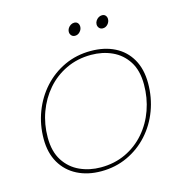

<svg xmlns="http://www.w3.org/2000/svg" viewBox="-104 -790 855 894"><g transform="rotate(-15 323.5 -343.5)"><path d="M276 7Q211 7 161 -18.5Q111 -44 83 -92Q55 -140 55 -207Q55 -276 78.5 -337.5Q102 -399 144.5 -446Q187 -493 245 -520Q303 -547 372 -547Q438 -547 487.5 -522Q537 -497 564.5 -449Q592 -401 592 -333Q592 -264 569 -202.5Q546 -141 503.5 -94Q461 -47 403 -20Q345 7 276 7ZM279 -11Q345 -11 399 -36.5Q453 -62 492 -107Q531 -152 551.5 -210Q572 -268 572 -332Q572 -400 544 -443.5Q516 -487 470 -508Q424 -529 369 -529Q303 -529 248.5 -503Q194 -477 155.5 -432.5Q117 -388 96 -330.5Q75 -273 75 -209Q75 -141 103.5 -97Q132 -53 178.5 -32Q225 -11 279 -11ZM321 -634Q310 -634 303.5 -641.5Q297 -649 297 -659Q297 -668 302 -676Q307 -684 315 -689Q323 -694 332 -694Q343 -694 349 -687Q355 -680 355 -669Q355 -656 345 -645Q335 -634 321 -634ZM455 -634Q444 -634 437.5 -641.5Q431 -649 431 -659Q431 -668 436 -676Q441 -684 449 -689Q457 -694 466 -694Q477 -694 483 -687Q489 -680 489 -670Q489 -656 479 -645Q469 -634 455 -634Z"/></g></svg>

Font: Poppins Variable
Style: Italic
Weight: 100
Italic angle: -10°
Designer: Jonny Pinhorn
Foundry: Indian Type Foundry
Version: Version 6.000